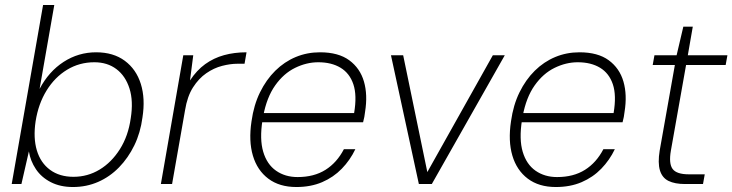

<svg xmlns="http://www.w3.org/2000/svg" viewBox="-20 -739 2941 771"><path d="M273 12Q222 12 184 -7.5Q146 -27 124 -60Q102 -93 96 -131L66 0H27L153 -719H198L139 -382Q176 -452 235.5 -490.5Q295 -529 366 -529Q435 -529 481 -495Q527 -461 545.5 -402Q564 -343 552 -267Q544 -206 519.5 -155.5Q495 -105 458 -67Q421 -29 374 -8.5Q327 12 273 12ZM275 -29Q332 -29 380 -58Q428 -87 461.5 -140Q495 -193 505 -264Q516 -333 500 -383.5Q484 -434 447.5 -461.5Q411 -489 359 -489Q299 -489 249.5 -459Q200 -429 167 -375.5Q134 -322 123 -252Q113 -185 128 -135Q143 -85 181 -57Q219 -29 275 -29Z M626 0 716 -517H756L743 -416Q770 -457 804 -481.5Q838 -506 879.5 -517.5Q921 -529 970 -529L962 -483H933Q905 -483 872 -474.5Q839 -466 808.5 -445Q778 -424 755 -388Q732 -352 723 -296L671 0Z M1170 12Q1102 12 1057.5 -21.5Q1013 -55 995.5 -114Q978 -173 990 -252Q999 -317 1024 -368Q1049 -419 1085.5 -455Q1122 -491 1167.5 -510Q1213 -529 1265 -529Q1339 -529 1382.5 -497Q1426 -465 1441.5 -411.5Q1457 -358 1446 -290Q1445 -280 1443 -269.5Q1441 -259 1438 -248H1020L1027 -285H1402Q1414 -356 1399 -400.5Q1384 -445 1347.5 -467Q1311 -489 1258 -489Q1211 -489 1165 -466.5Q1119 -444 1085 -396Q1051 -348 1037 -273L1034 -256Q1022 -180 1037 -129.5Q1052 -79 1088.5 -53.5Q1125 -28 1175 -28Q1241 -28 1287 -57Q1333 -86 1361 -140H1407Q1386 -96 1352.5 -61.5Q1319 -27 1273.5 -7.5Q1228 12 1170 12Z M1662 0 1550 -517H1599L1696 -48L1959 -517H2007L1714 0Z M2212 12Q2144 12 2099.5 -21.5Q2055 -55 2037.5 -114Q2020 -173 2032 -252Q2041 -317 2066 -368Q2091 -419 2127.5 -455Q2164 -491 2209.5 -510Q2255 -529 2307 -529Q2381 -529 2424.5 -497Q2468 -465 2483.5 -411.5Q2499 -358 2488 -290Q2487 -280 2485 -269.5Q2483 -259 2480 -248H2062L2069 -285H2444Q2456 -356 2441 -400.5Q2426 -445 2389.5 -467Q2353 -489 2300 -489Q2253 -489 2207 -466.5Q2161 -444 2127 -396Q2093 -348 2079 -273L2076 -256Q2064 -180 2079 -129.5Q2094 -79 2130.5 -53.5Q2167 -28 2217 -28Q2283 -28 2329 -57Q2375 -86 2403 -140H2449Q2428 -96 2394.5 -61.5Q2361 -27 2315.5 -7.5Q2270 12 2212 12Z M2731 0Q2690 0 2664.5 -12.5Q2639 -25 2630 -55Q2621 -85 2629 -134L2690 -478H2601L2608 -517H2697L2724 -632H2762L2742 -517H2901L2894 -478H2735L2674 -134Q2665 -82 2681 -60.5Q2697 -39 2746 -39H2810L2803 0Z"/></svg>

Font: DM Sans 11pt ExtraLight
Style: Italic
Weight: 250
Italic angle: -10°
Version: Version 4.004;gftools[0.9.30]